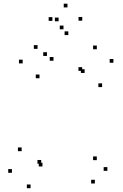

<svg xmlns="http://www.w3.org/2000/svg" viewBox="-20 -993 660 1032"><path d="M489.9 -6.7V-26.7H469.9V-6.7ZM557.2 -74.8V-94.8H537.2V-74.8ZM500.3 -132.2V-152.2H480.3V-132.2ZM208.2 -98.3V-118.3H188.2V-98.3ZM201.4 -113.1V-133.1H181.4V-113.1ZM528.8 -524.9V-544.9H508.8V-524.9ZM589.6 -655.7V-675.7H569.6V-655.7ZM500.4 -728.2V-748.2H480.4V-728.2ZM232.4 -692.3V-712.3H212.4V-692.3ZM267.4 -666.5V-686.5H247.4V-666.5ZM181.9 -730.4V-750.4H161.9V-730.4ZM101.9 -652.3V-672.3H81.9V-652.3ZM192.3 -572.4V-592.4H172.3V-572.4ZM421.7 -612V-632H401.7V-612ZM434.8 -600.9V-620.9H414.8V-600.9ZM96.3 -180.5V-200.5H76.3V-180.5ZM44.2 -64.2V-84.2H24.2V-64.2ZM144.3 18.6V-1.4H124.3V18.6ZM422.1 -881.8V-901.8H402.1V-881.8ZM342.6 -953.2V-973.2H322.6V-953.2ZM261.6 -880.9V-900.9H241.6V-880.9ZM321.3 -835.5V-855.5H301.3V-835.5ZM295 -878.5V-898.5H275V-878.5ZM347.2 -804.4V-824.4H327.2V-804.4Z"/></svg>

Font: Monaspace Radon Dots Var
Style: Regular
Weight: 400
Designer: Riley Cran and the Lettermatic Team
Version: Version 1.100 (Monaspace Radon Dots)